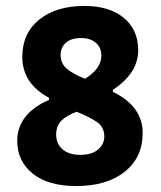

<svg xmlns="http://www.w3.org/2000/svg" viewBox="-20 -616 542 646"><path d="M264 -596Q348 -596 396.5 -556Q445 -516 445 -447Q445 -370 360 -314V-307Q460 -258 460 -169Q460 -86 399.5 -38Q339 10 237 10Q142 10 90 -32Q38 -74 38 -142Q38 -233 145 -280V-287Q55 -335 55 -425Q55 -504 112 -550Q169 -596 264 -596ZM253 -488Q220 -488 202 -472.5Q184 -457 184 -431Q184 -402 205 -384.5Q226 -367 266 -351Q321 -385 321 -429Q321 -456 302.5 -472Q284 -488 253 -488ZM238 -240Q203 -227 186 -209.5Q169 -192 169 -163Q169 -132 190.5 -113.5Q212 -95 250 -95Q289 -95 310 -113Q331 -131 331 -157Q331 -187 308 -204Q285 -221 238 -240Z"/></svg>

Font: Alegreya Sans SC ExtraBold
Style: Regular
Weight: 800
Designer: Juan Pablo del Peral
Foundry: Huerta Tipografica
Version: Version 2.007